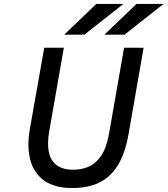

<svg xmlns="http://www.w3.org/2000/svg" viewBox="-20 -942 850 974"><path d="M347 12Q258.5 12 205.2 -25.2Q152 -62.5 133.8 -130.2Q115.5 -198 132 -291L204.5 -700H304L229.5 -275Q219 -214.5 227.8 -171Q236.5 -127.5 267.2 -104.2Q298 -81 352.5 -81Q393.5 -81 429.8 -96.5Q466 -112 493 -151.5Q520 -191 533 -263.5L609.5 -700H708.5L631.5 -258Q618 -182 592.5 -130.2Q567 -78.5 530.8 -47Q494.5 -15.5 448 -1.8Q401.5 12 347 12ZM509.5 -766 672.5 -922H809.5L611.5 -766ZM305.5 -766 468.5 -922H606L408 -766Z"/></svg>

Font: Overpass Medium
Style: Italic
Weight: 500
Italic angle: -10°
Designer: Delve Withrington, Dave Bailey, Thomas Jockin
Foundry: Delve Fonts LLC
Version: Version 4.000